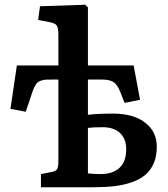

<svg xmlns="http://www.w3.org/2000/svg" viewBox="-20 -786 705 806"><path d="M151.9 0V-55.2L195.8 -64Q214.4 -66.9 219.7 -76.4Q225.1 -85.9 225.1 -109.9V-452.1H204.1Q184.6 -452.1 174.1 -451.7Q163.6 -451.2 153.1 -447.8Q142.6 -444.3 138.2 -440.7Q133.8 -437 127.4 -426Q121.1 -415 117.4 -404.5Q113.8 -394 106.9 -372.1L87.9 -316.9L23.9 -329.1L50.8 -511.2H225.1V-639.2Q225.1 -668.9 218.3 -679Q211.4 -689 185.1 -693.8L140.1 -702.1L147.9 -759.8L337.9 -766.1L349.1 -754.9V-511.2H541L567.9 -367.2L502.9 -354L483.9 -402.8Q471.2 -433.1 454.6 -442.6Q438 -452.1 407.2 -452.1H349.1V-304.2Q393.1 -309.1 454.1 -309.1Q540.5 -309.1 589.4 -271.2Q638.2 -233.4 638.2 -169.9Q638.2 -130.4 625.5 -100.8Q612.8 -71.3 590.3 -52.2Q567.9 -33.2 533.9 -21.2Q500 -9.3 461.2 -4.6Q422.4 0 373 0ZM400.9 -55.2Q453.6 -55.2 481.7 -81.5Q509.8 -107.9 509.8 -159.2Q509.8 -203.6 483.6 -227.8Q457.5 -252 411.1 -252Q369.1 -252 349.1 -249V-58.1Q376 -55.2 400.9 -55.2Z"/></svg>

Font: Literata Book SemiBold
Style: Regular
Weight: 600
Designer: Latin by Veronika Burian and Jose Scaglione. Greek by Irene Vlachou. Cyrillic by Vera Evstafieva
Foundry: TypeTogether
Version: Version 2.003;PS 002.003;hotconv 1.0.88;makeotf.lib2.5.64775